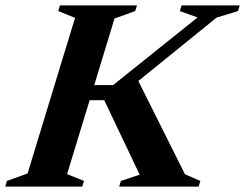

<svg xmlns="http://www.w3.org/2000/svg" viewBox="-48 -690 907 710"><path d="M636 -45.5 693 -21 686.5 0H392.5L399 -21L468.5 -44L337.5 -319.5H283.5L200 -46L262.5 -21L256 0H-28.5L-22.5 -21L54 -48.5L229.5 -624L167.5 -649L173.5 -670H458.5L452 -649L375.5 -621.5L300.5 -375.5H370.5L682.5 -625.5L617 -649L623.5 -670H838.5L832 -649L753 -625L463.5 -390.5Z"/></svg>

Font: Newsreader 16pt
Style: Bold Italic
Weight: 700
Italic angle: -17°
Designer: Hugues Gentile
Foundry: Production Type
Version: Version 1.003; ttfautohint (v1.8.3)